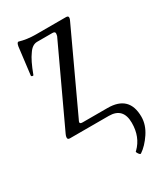

<svg xmlns="http://www.w3.org/2000/svg" viewBox="-160 -491 637 745"><g transform="rotate(-30 159.0 -118.0)"><path d="M245 189Q241 191 235 182Q228 172 234 170Q274 131 274 68Q274 0 210 0H36Q26 0 26 -8Q26 -15 30 -23L191 -368Q193 -376 193 -380Q193 -388 181 -388H113Q91 -388 74 -362Q56 -338 36 -284Q35 -281 31 -282Q26 -283 26 -287L41 -409Q44 -425 50 -425Q84 -415 123 -415H257Q268 -415 268 -408Q268 -401 263 -392L103 -48Q98 -39 98 -35Q98 -29 110 -29H221Q318 -29 318 66Q318 102 295 136.5Q272 171 245 189Z"/></g></svg>

Font: Junicode Cond Light
Style: Regular
Weight: 300
Width: 3
Designer: Peter S. Baker
Version: Version 2.201